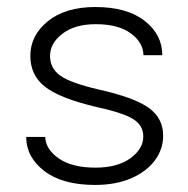

<svg xmlns="http://www.w3.org/2000/svg" viewBox="-20 -522 535 547"><path d="M251.5 -502Q341.8 -502 392.1 -462.6Q442.4 -423.3 442.4 -364.7H388.7Q388.2 -400.9 352.5 -427Q316.9 -453.1 252.9 -453.1Q193.4 -453.1 158 -426Q122.6 -398.9 122.6 -362.8Q122.6 -327.1 151.9 -306.4Q181.2 -285.6 260.7 -267.1Q361.8 -244.6 403.3 -215.1Q444.8 -185.5 444.8 -135.3Q444.8 -96.7 420.9 -64.7Q397 -32.7 353.3 -13.9Q309.6 4.9 250.5 4.9Q158.2 4.9 106.4 -34.7Q54.7 -74.2 54.7 -131.8H108.9Q109.9 -96.7 147.5 -70.6Q185.1 -44.4 252 -44.4Q314.5 -44.4 351.3 -71Q388.2 -97.7 388.2 -133.3Q388.2 -164.6 359.6 -182.6Q331.1 -200.7 252.4 -217.8Q149.9 -242.2 108.2 -274.9Q66.4 -307.6 66.4 -362.8Q66.4 -420.9 116.2 -461.4Q166 -502 251.5 -502Z"/></svg>

Font: Estedad-FD Light
Style: Regular
Weight: 300
Designer: Amin Abedi
Version: Version 7.3